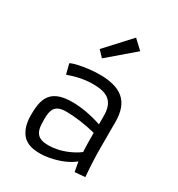

<svg xmlns="http://www.w3.org/2000/svg" viewBox="-209 -1030 1085 1173"><g transform="rotate(30 333.0 -443.5)"><path d="M553.7 -206.1Q553.7 -108.9 563 -3.9L490.7 2L478.5 -65.9Q416.5 -16.1 314.5 3.4Q281.2 9.8 255.4 9.8Q229.5 9.8 209.7 7.3Q189.9 4.9 171.6 -2.2Q153.3 -9.3 137.7 -22Q122.1 -34.7 110.4 -55.7Q85.4 -100.1 85.4 -162.4Q85.4 -224.6 94.5 -259Q103.5 -293.5 124.5 -316.4Q166 -361.8 264.2 -361.8Q362.3 -361.8 473.6 -324.7V-388.2Q473.6 -494.1 386.2 -513.7Q357.9 -520 321.3 -520Q237.8 -520 147.9 -486.8L129.9 -557.1Q154.8 -573.7 256.8 -586.9Q289.1 -590.8 334.2 -590.8Q379.4 -590.8 422.9 -580.1Q466.3 -569.3 495.1 -544.9Q553.7 -496.6 553.7 -388.2ZM471.7 -263.7Q357.4 -292.5 260.7 -292.5Q201.2 -292.5 181.6 -258.3Q168.5 -234.4 168.5 -187.5Q168.5 -140.6 173.6 -119.6Q178.7 -98.6 190.4 -85Q213.4 -59.1 266.1 -59.1Q348.6 -59.1 429.7 -101.6Q454.6 -114.3 474.6 -129.9Q471.7 -182.6 471.7 -263.7ZM247.6 -725.6 405.3 -897 468.8 -837.9 288.1 -683.1Z"/></g></svg>

Font: Armata
Style: Regular
Weight: 400
Designer: Viktoriya Grabowska
Foundry: Viktoriya Grabowska
Version: Version 1.002